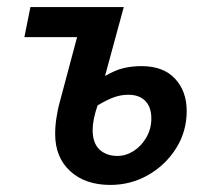

<svg xmlns="http://www.w3.org/2000/svg" viewBox="-20 -511 591 543"><path d="M292 12Q221 12 178.5 -27Q136 -66 136 -132Q136 -155 139.5 -177Q143 -199 146 -211L198 -406H49L66 -491H330L277 -296Q306 -313 330 -318.5Q354 -324 380 -324Q442 -324 475 -288.5Q508 -253 508 -197Q508 -139 478 -91.5Q448 -44 399 -16Q350 12 292 12ZM312 -70Q336 -70 358 -84Q380 -98 394 -122.5Q408 -147 408 -176Q408 -208 391 -225.5Q374 -243 343 -243Q323 -243 304 -236.5Q285 -230 256 -213Q242 -172 242 -144Q242 -106 261.5 -88Q281 -70 312 -70Z"/></svg>

Font: Source Sans 3 Semibold
Style: Italic
Weight: 600
Italic angle: -11°
Designer: Paul D. Hunt
Foundry: Adobe
Version: Version 3.052;hotconv 1.1.0;makeotfexe 2.6.0